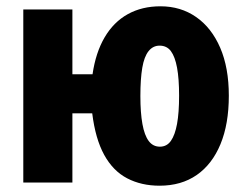

<svg xmlns="http://www.w3.org/2000/svg" viewBox="-20 -580 781 610"><path d="M707 -276Q707 -186 680.5 -122Q654 -58 605 -24Q556 10 487 10Q429 10 384 -13.5Q339 -37 311 -88Q283 -139 273 -220H210V0H54V-550H210V-344H274Q284 -413 312.5 -461.5Q341 -510 386 -535Q431 -560 490 -560Q554 -560 603 -526Q652 -492 679.5 -428.5Q707 -365 707 -276ZM426 -275Q426 -222 432.5 -186Q439 -150 452.5 -132Q466 -114 488 -114Q510 -114 523 -132.5Q536 -151 542.5 -186.5Q549 -222 549 -276Q549 -330 542.5 -365Q536 -400 523 -417.5Q510 -435 487 -435Q466 -435 452 -417.5Q438 -400 432 -364.5Q426 -329 426 -275Z"/></svg>

Font: Noto Sans Display Condensed ExtraBold
Style: Regular
Weight: 800
Width: 3
Designer: Monotype Design Team
Foundry: Monotype Imaging Inc.
Version: Version 2.003